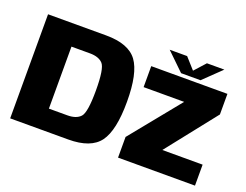

<svg xmlns="http://www.w3.org/2000/svg" viewBox="-111 -948 1499 1170"><g transform="rotate(20 638.0 -363.0)"><path d="M39 0H415.5Q561.5 0 617.5 -76.2Q673.5 -152.5 673.5 -338Q673.5 -523 617.8 -599Q562 -675 415.5 -675H39ZM240.5 -136.5V-538.5H360Q418 -538.5 445 -509Q472 -479.5 472 -338Q472 -196 445 -166.2Q418 -136.5 360 -136.5ZM738.5 0H1237.5V-136H977V-137L1232 -459.5V-593H738V-457H1000.5V-456.5L738.5 -134ZM923.5 -615H1049.5L1164 -725.5H1051L986.5 -654L922.5 -725.5H809.5Z"/></g></svg>

Font: Anybody Thin ExtraBold
Style: Regular
Weight: 800
Version: Version 1.113;gftools[0.9.25]